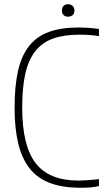

<svg xmlns="http://www.w3.org/2000/svg" viewBox="-20 -878 522 908"><path d="M354 10Q273 9 215 -13Q157 -35 120.5 -81Q84 -127 66.5 -198.5Q49 -270 49 -369Q49 -472 65.5 -544Q82 -616 118.5 -661.5Q155 -707 212.5 -727.5Q270 -748 352 -748Q372 -748 396.5 -746.5Q421 -745 448 -741V-707Q434 -710 408.5 -712Q383 -714 356 -714Q282 -714 230.5 -695.5Q179 -677 146.5 -635.5Q114 -594 99.5 -528.5Q85 -463 85 -369Q85 -189 148.5 -106.5Q212 -24 351 -24Q357 -24 368.5 -24.5Q380 -25 393.5 -26Q407 -27 421.5 -28Q436 -29 448 -31V2Q425 7 405.5 8.5Q386 10 354 10ZM302 -799Q290 -799 281.5 -806Q273 -813 273 -828Q273 -844 281.5 -851Q290 -858 302 -858Q314 -858 323 -850.5Q332 -843 332 -828Q332 -813 323 -806Q314 -799 302 -799Z"/></svg>

Font: Encode Sans Compressed
Style: Thin
Weight: 100
Designer: Pablo Impallari, Andres Torresi
Foundry: Pablo Impallari, Andres Torresi
Version: Version 1.000; ttfautohint (v1.00) -l 8 -r 50 -G 200 -x 14 -